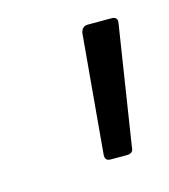

<svg xmlns="http://www.w3.org/2000/svg" viewBox="-48 -739 248 282"><g transform="rotate(-15 76.0 -598.0)"><path d="M81 -508 97 -688Q99 -698 108 -698H144Q154 -698 152 -688L124 -508Q124 -498 114 -498H89Q80 -498 81 -508Z"/></g></svg>

Font: Barlow Light
Style: Italic
Weight: 300
Italic angle: -7°
Designer: Jeremy Tribby
Foundry: Tribby Type
Version: Version 1.408